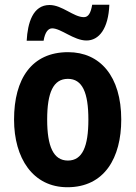

<svg xmlns="http://www.w3.org/2000/svg" viewBox="-20 -776 569 806"><path d="M92 -605H163C169 -642 183 -657 199 -657C236 -657 290 -606 343 -606C396 -606 435 -656 439 -756H367C361 -721 351 -704 332 -704C289 -704 241 -755 188 -755C118 -755 96 -680 92 -605ZM489 -274C489 -456 400 -557 266 -557C113 -557 39 -445 39 -274C39 -112 118 10 263 10C419 10 489 -114 489 -274ZM178 -274C178 -388 204 -445 265 -445C326 -445 351 -387 351 -274C351 -161 326 -102 265 -102C204 -102 178 -162 178 -274Z"/></svg>

Font: Noto Sans Lao UI Cond
Style: Bold
Weight: 700
Width: 3
Designer: Monotype Design Team
Foundry: Monotype Imaging Inc.
Version: Version 2.000